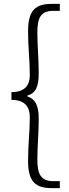

<svg xmlns="http://www.w3.org/2000/svg" viewBox="-20 -864 355 992"><path d="M289 108V72H256C191 72 173 36 173 -40C173 -111 180 -169 180 -249C180 -314 166 -351 121 -366V-370C166 -383 180 -418 180 -486C180 -566 173 -625 173 -696C173 -773 191 -808 256 -808H289V-844H249C165 -844 125 -814 125 -701C125 -620 134 -554 134 -475C134 -432 116 -388 39 -388V-348C116 -348 134 -304 134 -258C134 -182 125 -117 125 -34C125 78 165 108 249 108Z"/></svg>

Font: Spoqa Han Sans Neo Light
Style: Regular
Weight: 300
Designer: [Spoqa Han Sans Neo] Dong-huui Kim  Younghwa Kang  Yujin Lee  [Noto Sans] Ryoko NISHIZUKA  (kana & ideographs); Paul D. 
Foundry: Spoqa (http://www.spoqa-han-sans.com)
Version: Version 1.000